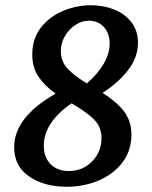

<svg xmlns="http://www.w3.org/2000/svg" viewBox="-20 -702 578 732"><path d="M34 -141Q34 -255 192 -345Q150 -375 126.5 -410Q103 -445 103 -494Q103 -555 136.5 -597.5Q170 -640 221.5 -661Q273 -682 327 -682Q375 -682 416 -665.5Q457 -649 481.5 -616.5Q506 -584 506 -539Q506 -484 469 -435.5Q432 -387 371 -348Q422 -316 451.5 -279Q481 -242 481 -188Q481 -128 447 -83Q413 -38 356.5 -14Q300 10 234 10Q149 10 91.5 -29Q34 -68 34 -141ZM243 -50Q295 -50 331 -86.5Q367 -123 367 -176Q367 -218 338.5 -246.5Q310 -275 253 -308Q204 -275 175.5 -234Q147 -193 147 -146Q147 -102 173 -76Q199 -50 243 -50ZM311 -384Q351 -418 374.5 -457.5Q398 -497 398 -536Q398 -575 376 -599Q354 -623 318 -623Q292 -623 267.5 -607Q243 -591 227.5 -564.5Q212 -538 212 -507Q212 -468 237 -441Q262 -414 311 -384Z"/></svg>

Font: Andada Pro SemiBold
Style: Italic
Weight: 600
Italic angle: -6.99998°
Designer: Carolina Giovagnoli
Foundry: Huerta Tipografica
Version: Version 3.005